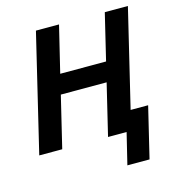

<svg xmlns="http://www.w3.org/2000/svg" viewBox="-125 -802 1017 1096"><g transform="rotate(-15 383.5 -254.0)"><path d="M492.2 185 537.2 0H427.5L500.5 -303.5H229.8L156.8 0H21L187 -693H323.5L257.2 -419.2H528.2L594 -693H730.5L592 -115.8H695.5L623.2 185Z"/></g></svg>

Font: Ubuntu Sans
Style: Italic
Weight: 400
Italic angle: -13.5°
Designer: Dalton Maag Ltd
Foundry: Dalton Maag Ltd
Version: Version 1.006